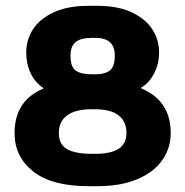

<svg xmlns="http://www.w3.org/2000/svg" viewBox="-20 -629 636 659"><path d="M566 -172Q566 -121 537 -79.5Q508 -38 451.5 -14Q395 10 314 10H283Q158 10 94 -40.5Q30 -91 30 -172Q30 -284 129 -325V-327Q100 -346 85 -378Q70 -410 70 -449Q70 -492 93 -528Q116 -564 164 -586.5Q212 -609 283 -609H314Q385 -609 432.5 -586.5Q480 -564 503 -528Q526 -492 526 -449Q526 -410 509 -377Q492 -344 464 -328V-326Q566 -284 566 -172ZM222 -438Q222 -399 240 -386.5Q258 -374 295 -374H306Q341 -374 357.5 -387.5Q374 -401 374 -438Q374 -469 357.5 -484Q341 -499 306 -499H295Q257 -499 239.5 -484.5Q222 -470 222 -438ZM414 -173Q414 -212 387 -233Q360 -254 306 -254H295Q239 -254 210.5 -233Q182 -212 182 -173Q182 -133 210.5 -117Q239 -101 295 -101H306Q361 -101 387.5 -118.5Q414 -136 414 -173Z"/></svg>

Font: Red Rose Bold
Style: Regular
Weight: 700
Designer: jaikishan Patel
Version: Version 1.000